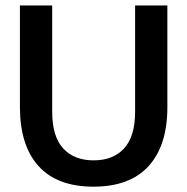

<svg xmlns="http://www.w3.org/2000/svg" viewBox="-20 -684 696 713"><path d="M54 -663.7V-286.7C54 -191.4 77 -118.3 123.1 -67.3C169.2 -16.3 237.1 9.2 326.8 9.2C417.2 9.2 485.5 -16.3 531.9 -67.3C578.3 -118.3 601.5 -191.1 601.5 -285.8V-663.7H481.7V-268.3C481.7 -208 468.1 -163 441.1 -133.2C414 -103.4 376.3 -88.5 327.7 -88.5C279.2 -88.5 241.4 -103.4 214.3 -133.2C187.2 -163 173.8 -208.3 173.8 -269.2V-663.7Z"/></svg>

Font: Diatome Awesome Semibold
Style: Regular
Weight: 400
Designer: 15.100.17
Foundry: 15.100.17
Version: Version 1.005;Fontself Maker 3.5.8